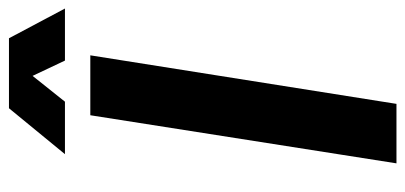

<svg xmlns="http://www.w3.org/2000/svg" viewBox="-264 -662 926 439"><g transform="rotate(-90 199.5 -443.0)"><path d="M66 -758H186L245 -832L280 -758H399L331 -886H171ZM45 0H181L292 -700H155Z"/></g></svg>

Font: Arthouse Owned
Style: Bold Italic
Weight: 700
Italic angle: -10°
Designer: Jeremy Tribby
Foundry: Tribby Type
Version: Version 1.000;PS 001.000;hotconv 1.0.88;makeotf.lib2.5.64775